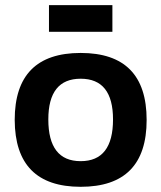

<svg xmlns="http://www.w3.org/2000/svg" viewBox="-20 -718 621 739"><path d="M290.5 -97.7Q415 -97.7 415 -258.3Q415 -415 290.5 -415Q166 -415 166 -258.3Q166 -97.7 290.5 -97.7ZM36.6 -256.3Q36.6 -514.2 290.5 -514.2Q544.4 -514.2 544.4 -256.3Q544.4 1 290.5 1Q37.6 1 36.6 -256.3ZM412.6 -698.2V-595.7H168.5V-698.2Z"/></svg>

Font: SansationBold
Style: Bold
Weight: 700
Designer: Bernd Montag
Version: Version 1.301